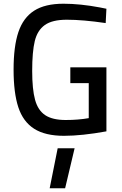

<svg xmlns="http://www.w3.org/2000/svg" viewBox="-20 -719 654 1032"><path d="M53 0ZM53 -345Q53 -470 79 -547Q105 -624 163.5 -661.5Q222 -699 321 -699Q411 -699 517 -679L552 -672L548 -595Q425 -613 339 -613Q261 -613 221 -584.5Q181 -556 167 -498.5Q153 -441 153 -338Q153 -239 168.5 -182.5Q184 -126 223 -100Q262 -74 333 -74Q401 -74 457 -84V-272H358V-357H552V-13Q420 11 324 11Q223 11 163.5 -27Q104 -65 78.5 -142.5Q53 -220 53 -345ZM290 78H381L330 293H247Z"/></svg>

Font: Cairo SemiBold
Style: Regular
Weight: 600
Designer: Mohamed Gaber, the designers of Titillium
Foundry: Kief Type Foundry
Version: Version 2.009; ttfautohint (v1.5.33-1714) -l 8 -r 50 -G 200 